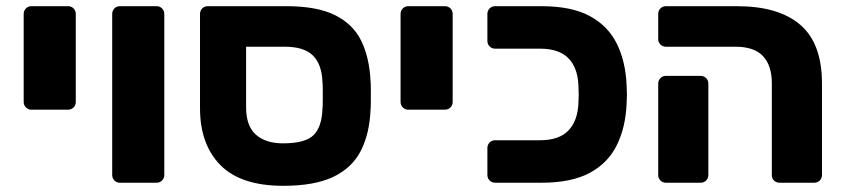

<svg xmlns="http://www.w3.org/2000/svg" viewBox="-20 -591 2734 621"><path d="M81.8 -236.2Q71.1 -236.2 63.9 -243.5Q56.6 -250.7 56.6 -261.4V-545.9Q56.6 -556.5 63.9 -563.8Q71.1 -571 81.8 -571H200Q210.6 -571 217.9 -563.8Q225.1 -556.5 225.1 -545.9V-261.4Q225.1 -250.7 217.9 -243.5Q210.6 -236.2 200 -236.2Z M368 0Q357.4 0 350.1 -7.2Q342.9 -14.5 342.9 -25.1V-545.9Q342.9 -556.5 350.1 -563.8Q357.4 -571 368 -571H486.2Q496.9 -571 504.1 -563.8Q511.4 -556.5 511.4 -545.9V-25.1Q511.4 -14.5 504.1 -7.2Q496.9 0 486.2 0Z M896.4 10Q758.9 10 692.9 -57Q626.9 -124 626.9 -240.9V-545.9Q626.9 -556.5 634.1 -563.8Q641.4 -571 652 -571H906.4Q1005.7 -571 1063.9 -541.9Q1122.1 -512.8 1148.4 -458.9Q1174.7 -405 1178.4 -330.1Q1179.4 -320.1 1179.4 -301.3Q1179.4 -282.5 1179.4 -263.6Q1179.4 -244.6 1178.4 -234.6Q1175.1 -158.9 1147.4 -103.9Q1119.6 -48.9 1058.9 -19.4Q998.2 10 896.4 10ZM895.7 -127.4Q967 -127.4 994 -153.8Q1021 -180.2 1023 -239.6Q1024 -249.6 1024 -266.2Q1024 -282.9 1024 -299Q1024 -315.1 1023 -325.1Q1021 -382.6 992.3 -411.3Q963.5 -439.9 901.4 -439.9H776V-243.4Q776 -184 807.4 -155.7Q838.9 -127.4 895.7 -127.4Z M1300.8 -236.2Q1290.1 -236.2 1282.9 -243.5Q1275.6 -250.7 1275.6 -261.4V-545.9Q1275.6 -556.5 1282.9 -563.8Q1290.1 -571 1300.8 -571H1419Q1429.6 -571 1436.9 -563.8Q1444.1 -556.5 1444.1 -545.9V-261.4Q1444.1 -250.7 1436.9 -243.5Q1429.6 -236.2 1419 -236.2Z M1581.5 0Q1570.9 0 1563.6 -7.2Q1556.4 -14.5 1556.4 -25.1V-112.2Q1556.4 -122.9 1563.6 -130.1Q1570.9 -137.4 1581.5 -137.4H1726.6Q1787.6 -137.4 1817.8 -168.2Q1848 -199 1850.8 -255.9Q1851.8 -273.9 1851.8 -285.7Q1851.8 -297.5 1850.8 -315.1Q1848.4 -372.6 1818 -403.1Q1787.6 -433.6 1726.6 -433.6H1581.5Q1570.9 -433.6 1563.6 -440.9Q1556.4 -448.1 1556.4 -458.8V-545.9Q1556.4 -556.5 1563.6 -563.8Q1570.9 -571 1581.5 -571H1731.6Q1827.9 -571 1887 -539.4Q1946.1 -507.8 1974.8 -450.1Q2003.5 -392.5 2006.7 -315.1Q2007.7 -297.5 2007.7 -285.7Q2007.7 -273.9 2006.7 -255.9Q2003.5 -178.9 1974.8 -121.1Q1946.1 -63.2 1887 -31.6Q1827.9 0 1731.6 0Z M2501.5 0Q2490.9 0 2483.6 -6.9Q2476.4 -13.9 2476.4 -24.5V-321.4Q2476.4 -378.9 2447.9 -409.4Q2419.5 -439.9 2358.5 -439.9H2134Q2123.4 -439.9 2116.1 -447.1Q2108.9 -454.4 2108.9 -465V-545.9Q2108.9 -556.5 2116.1 -563.8Q2123.4 -571 2134 -571H2363.5Q2498.4 -571 2568.5 -510.7Q2638.6 -450.5 2638.6 -320.8V-25.1Q2638.6 -14.5 2631.4 -7.2Q2624.1 0 2613.5 0ZM2134 0Q2123.4 0 2116.1 -7.2Q2108.9 -14.5 2108.9 -25.1V-320.5Q2108.9 -331.1 2116.1 -338.4Q2123.4 -345.6 2134 -345.6H2246Q2256.6 -345.6 2263.9 -338.4Q2271.1 -331.1 2271.1 -320.5V-25.1Q2271.1 -14.5 2263.9 -7.2Q2256.6 0 2246 0Z"/></svg>

Font: Rubik Light
Style: Regular
Weight: 300
Designer: Hubert and Fischer
Foundry: Hubert and Fischer
Version: Version 2.300;gftools[0.9.30]